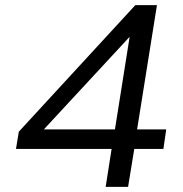

<svg xmlns="http://www.w3.org/2000/svg" viewBox="-20 -725 711 745"><path d="M390 0 413 -147H42L53 -214L505 -705H589L512 -223H625L614 -147H501L477 0ZM426 -223 487 -607H506L128 -199L126 -223Z"/></svg>

Font: Nunito Sans 10pt SemiExpanded
Style: Italic
Weight: 400
Width: 6
Italic angle: -9°
Designer: Vernon Adams
Foundry: Vernon Adams
Version: Version 3.101;gftools[0.9.27]